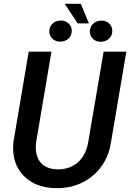

<svg xmlns="http://www.w3.org/2000/svg" viewBox="-20 -984 688 1015"><path d="M647.9 -710.9 567.4 -235.8Q550.8 -122.1 470 -54.7Q389.2 12.7 274.4 10.7Q168 8.8 106.2 -53.7Q44.4 -116.2 49.8 -216.8L51.3 -235.4L131.8 -710.9H252L171.4 -234.9Q162.6 -167 191.4 -128.9Q220.2 -90.8 280.3 -88.9Q346.2 -86.9 390.1 -124.5Q434.1 -162.1 446.3 -232.4L527.8 -710.9ZM450.2 -860.4H390.6L322.3 -963.9H407.2ZM240.7 -818.4Q240.7 -841.8 256.8 -858.2Q272.9 -874.5 299.3 -875.5Q324.2 -876.5 341.8 -860.8Q359.4 -845.2 359.4 -820.8Q358.9 -795.4 342 -780Q325.2 -764.6 300.3 -763.7Q275.9 -762.7 258.3 -778.3Q240.7 -793.9 240.7 -818.4ZM455.1 -817.4Q455.6 -842.8 472.2 -858.4Q488.8 -874 513.7 -875Q538.6 -876 556.2 -860.4Q573.7 -844.7 573.7 -820.3Q573.7 -796.4 557.1 -780.3Q540.5 -764.2 514.6 -763.2Q489.3 -762.2 472.2 -777.8Q455.1 -793.5 455.1 -817.4Z"/></svg>

Font: Roboto Medium
Style: Italic
Weight: 500
Italic angle: -12°
Designer: Google
Version: Version 2.134; 2016